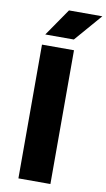

<svg xmlns="http://www.w3.org/2000/svg" viewBox="-103 -998 580 1046"><g transform="rotate(10 187.5 -474.5)"><path d="M78 0V-740H255V0ZM86 -797.5 190.5 -949H375L244 -797.5Z"/></g></svg>

Font: Encode Sans Expanded Expanded
Style: Bold
Weight: 700
Width: 7
Designer: Multiple Designers
Foundry: Impallari Type
Version: Version 3.000; ttfautohint (v1.8.3) -l 8 -r 50 -G 200 -x 14 